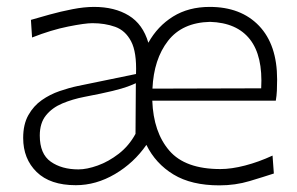

<svg xmlns="http://www.w3.org/2000/svg" viewBox="-20 -540 882 570"><path d="M631.3 10.3Q548.3 10.3 495.1 -22Q441.9 -54.2 414.6 -109.9Q377.4 -56.2 321.3 -23.2Q265.1 9.8 205.1 9.8Q128.9 9.8 88.9 -29.3Q48.8 -68.4 48.8 -130.4Q48.8 -170.9 64.2 -198.2Q79.6 -225.6 104 -242.7Q128.4 -259.8 156.7 -269.5Q185.1 -279.3 210.9 -284.7L383.8 -320.3Q386.2 -385.3 369.1 -417.5Q352.1 -449.7 321.8 -460.4Q291.5 -471.2 254.4 -471.2Q232.4 -471.2 182.4 -461.2Q132.3 -451.2 75.2 -428.7L71.8 -481Q94.7 -487.8 127.4 -496.8Q160.2 -505.9 195.1 -512.7Q230 -519.5 259.3 -519.5Q320.3 -519.5 362.3 -493.9Q404.3 -468.3 420.4 -413.1Q447.8 -462.4 493.9 -491Q540 -519.5 602.5 -519.5Q695.3 -519.5 749 -463.4Q802.7 -407.2 802.7 -304.2Q802.7 -286.1 802 -271Q801.3 -255.9 798.8 -241.2H432.1Q435.5 -147.5 482.7 -92.8Q529.8 -38.1 634.3 -38.1Q667 -38.1 707.5 -48.6Q748 -59.1 789.1 -78.1L793 -24.9Q763.2 -15.1 720.9 -2.4Q678.7 10.3 631.3 10.3ZM755.4 -277.8Q760.7 -374 721.9 -423.3Q683.1 -472.7 603.5 -475.1Q521 -473.1 478.8 -418.7Q436.5 -364.3 432.6 -276.9ZM212.9 -37.1Q237.8 -37.1 270 -48.6Q302.2 -60.1 332.5 -83.5Q362.8 -106.9 382.3 -142.6L383.3 -293Q374 -288.6 358.9 -283Q343.8 -277.3 314 -270Q284.2 -262.7 230.5 -252.4Q195.3 -245.6 165 -232.9Q134.8 -220.2 116.5 -197.5Q98.1 -174.8 98.1 -137.7Q98.1 -83 130.6 -60.1Q163.1 -37.1 212.9 -37.1Z"/></svg>

Font: Pinar DS1-Light
Style: Regular
Weight: 300
Designer: Amin Abedi
Version: Version 2.000